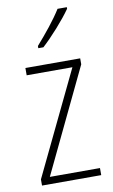

<svg xmlns="http://www.w3.org/2000/svg" viewBox="-87 -810 504 856"><g transform="rotate(-10 165.0 -382.0)"><path d="M279 -757V-764H237C207 -716 165 -665 122 -616V-606H145C188 -645 247 -711 279 -757ZM300 0V-32H73L298 -502V-529H50V-496H257L32 -28V0Z"/></g></svg>

Font: Noto Sans Bengali Condensed ExtraLight
Style: Regular
Weight: 200
Width: 3
Designer: Joana Ranito - Universal Thirst; Jelle Bosma - Monotype Design Team
Foundry: Universal Thirst ehf.
Version: Version 3.000